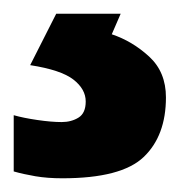

<svg xmlns="http://www.w3.org/2000/svg" viewBox="-38 -20 263 280"><path d="M204 122Q204 178 171.5 209Q139 240 53 240Q31 240 13.5 237Q-4 234 -18 230V148Q-4 152 16.5 155Q37 158 52 158Q66 158 76.5 151.5Q87 145 87 128Q87 110 69 96Q51 82 6 75L44 0H138L125 30Q155 40 179.5 62.5Q204 85 204 122Z"/></svg>

Font: Noto Sans Ol Chiki
Style: Regular
Weight: 400
Designer: Monotype Design Team, Lewis McGuffie
Foundry: Monotype Imaging Inc.
Version: Version 2.003